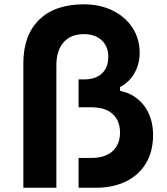

<svg xmlns="http://www.w3.org/2000/svg" viewBox="-20 -887 790 907"><path d="M703.1 -248.6Q703.1 -330.9 661.3 -387Q619.4 -443 547.1 -458V-476Q590.1 -497.7 614.9 -541Q639.7 -584.3 639.7 -638Q639.7 -703.7 605.9 -755.8Q572.1 -808 512 -837.3Q451.9 -866.6 376 -866.6Q239.5 -866.6 164.9 -793.6Q90.3 -720.6 90.3 -588V0H246.3V-578Q246.3 -647.9 280.2 -686.9Q314.2 -725.8 376 -725.8Q429.1 -725.8 460.3 -696.7Q491.6 -667.6 491.6 -618.8Q491.6 -568.3 461.5 -540Q431.4 -511.8 376 -511.8H351.2V-380.2H412Q476.5 -380.2 511.7 -348.8Q547 -317.3 547 -260.5Q547 -204.4 511.4 -172.6Q475.8 -140.8 412 -140.8H351.2V0H432Q514.5 0 575.8 -30.3Q637.1 -60.7 670.1 -116.6Q703.1 -172.6 703.1 -248.6Z"/></svg>

Font: Martian Mono sWd Rg
Style: Regular
Weight: 400
Width: 6
Monospace: yes
Designer: Roman Shamin
Foundry: Evil Martians
Version: Version 1.000